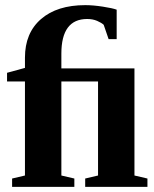

<svg xmlns="http://www.w3.org/2000/svg" viewBox="-20 -724 596 744"><path d="M501 -43.9 551.3 -32.2V0H310.1V-32.2L359.9 -43.9V-408.2H217.8V-43.9L268.1 -32.2V0H26.9V-32.2L76.7 -43.9V-408.2H7.3V-441.9L76.7 -460.9V-500.5Q76.7 -596.2 138.9 -650.1Q201.2 -704.1 310.5 -704.1Q340.8 -704.1 378.7 -698.2Q416.5 -692.4 432.1 -686.5V-572.3H400.9L381.8 -627.9Q373.5 -635.7 356.4 -643.1Q339.4 -650.4 317.9 -650.4Q217.8 -650.4 217.8 -516.1V-459H501Z"/></svg>

Font: Liberation Serif
Style: Bold
Weight: 700
Designer: Steve Matteson
Foundry: Ascender Corporation
Version: Version 2.1.5